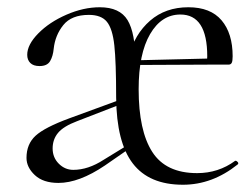

<svg xmlns="http://www.w3.org/2000/svg" viewBox="-20 -497 681 529"><path d="M300 -228Q300 -326 295 -372Q290 -418 274.5 -437Q259 -456 225 -456Q177 -456 154.5 -428Q132 -400 128 -363Q126 -342 118 -328.5Q110 -315 89 -315Q72 -315 63.5 -323.5Q55 -332 55 -346Q55 -374 85.5 -405Q116 -436 163 -456.5Q210 -477 255 -477Q310 -477 331.5 -441.5Q353 -406 353 -327L362 -251Q362 -137 399.5 -78.5Q437 -20 523 -20Q582 -20 628 -54H629Q632 -54 635 -50.5Q638 -47 635 -44Q565 12 484 12Q391 12 346 -46.5Q301 -105 300 -228ZM360 -331 567 -336V-319L361 -318ZM499 -477Q560 -477 590.5 -441Q621 -405 621 -342Q621 -329 618.5 -324Q616 -319 610 -319H550L551 -342Q551 -457 477 -457Q425 -457 393.5 -403Q362 -349 362 -251L335 -342Q351 -403 393.5 -440Q436 -477 499 -477ZM53 -62Q53 -100 78 -123Q103 -146 171 -171L313 -223L316 -211L192 -163Q155 -149 140 -131Q125 -113 125 -88Q125 -63 142 -46Q159 -29 182 -29Q223 -29 266 -57L346 -106L347 -95L269 -41Q198 7 141 7Q99 7 76 -14.5Q53 -36 53 -62Z"/></svg>

Font: Cormorant Unicase
Style: Regular
Weight: 400
Designer: Christian Thalmann (Catharsis Fonts)
Foundry: Catharsis Fonts
Version: Version 4.000